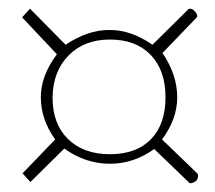

<svg xmlns="http://www.w3.org/2000/svg" viewBox="-20 -526 494 442"><path d="M417 -104 335 -183Q288 -149 233 -149Q177 -149 128 -184L50 -107L40 -118L32 -127L107 -205Q74 -251 74 -302Q74 -352 111 -401L31 -486L49 -506L131 -423Q182 -457 231 -457H233Q282 -457 331 -423L414 -505Q416 -506 418 -506Q423 -506 428.5 -500Q434 -494 434 -489Q434 -487 433 -486L354 -404Q388 -354 388 -302Q388 -252 353 -205L434 -127Q436 -125 436 -122Q436 -106 417 -104ZM101 -301Q101 -241 136.5 -206Q172 -171 233 -171Q294 -171 327.5 -205.5Q361 -240 361 -302Q361 -364 327 -399.5Q293 -435 233 -435Q174 -435 138 -398.5Q102 -362 101 -302Z"/></svg>

Font: Tajawal ExtraLight
Style: Regular
Weight: 275
Designer: Boutros Fonts
Foundry: Created by Boutros International 2017
Version: Version 1.700